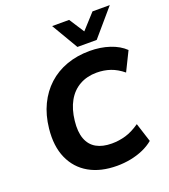

<svg xmlns="http://www.w3.org/2000/svg" viewBox="-167 -1059 1047 1189"><g transform="rotate(-20 356.5 -464.5)"><path d="M400 11Q292 11 216.5 -32Q141 -75 105 -156Q69 -237 81 -350Q90 -436 122.5 -503.5Q155 -571 207 -618.5Q259 -666 328.5 -691Q398 -716 481 -716Q552 -716 612 -696Q672 -676 710 -639L648 -513Q608 -546 566 -560.5Q524 -575 475 -575Q412 -575 363 -547.5Q314 -520 284.5 -467.5Q255 -415 247 -341Q239 -270 256.5 -223Q274 -176 314.5 -153Q355 -130 416 -130Q463 -130 507.5 -143Q552 -156 601 -190L641 -65Q611 -40 572 -23Q533 -6 489 2.5Q445 11 400 11ZM419 -765 316 -940H428L492 -841L582 -940H696L546 -765Z"/></g></svg>

Font: Nunito Sans 8pt ExtraBold
Style: Italic
Weight: 800
Italic angle: -9°
Version: Version 3.101;gftools[0.9.27]